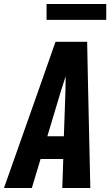

<svg xmlns="http://www.w3.org/2000/svg" viewBox="-43 -945 563 965"><path d="M-23 0 150 -490 236 -735H395L400 -490L411 0H270L275 -146H161L117 0ZM278 -260 286 -490Q286 -508 286.5 -526Q287 -544 287 -562Q281 -544 275.5 -526Q270 -508 264 -490L195 -260ZM191 -845V-925H491V-845Z"/></svg>

Font: Iosevka SS04 Heavy
Style: Italic
Weight: 900
Italic angle: -9°
Monospace: yes
Designer: Belleve Invis
Foundry: Belleve Invis
Version: Version 19.0.0; ttfautohint (v1.8.4)